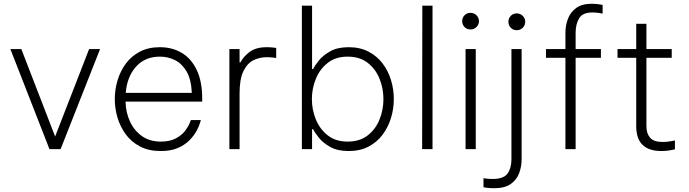

<svg xmlns="http://www.w3.org/2000/svg" viewBox="-20 -790 3651 1017"><path d="M242 0 35 -530H93L272 -67L452 -530H510L301 0Z M831 10Q768 10 722 -14Q676 -38 646.5 -78Q617 -118 602.5 -166.5Q588 -215 588 -265Q588 -315 602.5 -364Q617 -413 646.5 -453Q676 -493 721 -516.5Q766 -540 827 -540Q893 -540 943.5 -509.5Q994 -479 1022.5 -418.5Q1051 -358 1051 -268V-252H645Q646 -195 668.5 -146.5Q691 -98 732 -69Q773 -40 831 -40Q880 -40 911.5 -57Q943 -74 960 -96.5Q977 -119 984 -136.5Q991 -154 991 -154H1044Q1044 -154 1039 -137.5Q1034 -121 1021 -96.5Q1008 -72 984 -47.5Q960 -23 923 -6.5Q886 10 831 10ZM646 -298H996Q993 -369 968.5 -411Q944 -453 907 -471.5Q870 -490 827 -490Q748 -490 700.5 -437Q653 -384 646 -298Z M1195 0V-530H1249V-459H1253Q1270 -491 1303 -515.5Q1336 -540 1393 -540Q1413 -540 1428 -538Q1443 -536 1443 -536V-483Q1443 -483 1427 -485Q1411 -487 1393 -487Q1355 -487 1322.5 -471Q1290 -455 1269.5 -413.5Q1249 -372 1249 -295V0Z M1827 10Q1768 10 1729.5 -11.5Q1691 -33 1669 -60.5Q1647 -88 1638 -106H1633V0H1579V-760H1633V-424H1638Q1647 -442 1669 -469.5Q1691 -497 1729.5 -518.5Q1768 -540 1827 -540Q1887 -540 1932 -516.5Q1977 -493 2006.5 -454Q2036 -415 2051 -366Q2066 -317 2066 -265Q2066 -214 2051 -165Q2036 -116 2006.5 -76.5Q1977 -37 1932 -13.5Q1887 10 1827 10ZM1821 -40Q1886 -40 1928 -73Q1970 -106 1990.5 -157.5Q2011 -209 2011 -265Q2011 -321 1990.5 -372.5Q1970 -424 1928 -457Q1886 -490 1821 -490Q1758 -490 1716 -457Q1674 -424 1653 -372.5Q1632 -321 1632 -265Q1632 -209 1653 -157.5Q1674 -106 1716 -73Q1758 -40 1821 -40Z M2216 0 2217 -760H2271V0Z M2472 -634Q2453 -634 2440.5 -647Q2428 -660 2428 -678Q2428 -696 2440.5 -709Q2453 -722 2472 -722Q2491 -722 2504 -709Q2517 -696 2517 -678Q2517 -660 2504 -647Q2491 -634 2472 -634ZM2446 0V-530H2500V0Z M2717 -630Q2698 -630 2685.5 -643Q2673 -656 2673 -675Q2673 -693 2685.5 -706Q2698 -719 2717 -719Q2736 -719 2749 -706Q2762 -693 2762 -675Q2762 -656 2749 -643Q2736 -630 2717 -630ZM2597 207Q2575 207 2558 204.5Q2541 202 2541 202V154Q2541 154 2556 156Q2571 158 2589 158Q2648 158 2668.5 129Q2689 100 2689 53V-530H2743V53Q2743 92 2730 127Q2717 162 2685.5 184.5Q2654 207 2597 207Z M2975 0V-484H2872V-530H2975V-616Q2975 -656 2988.5 -691Q3002 -726 3032.5 -748Q3063 -770 3114 -770Q3137 -770 3154.5 -767Q3172 -764 3172 -764V-718Q3172 -718 3155 -721Q3138 -724 3118 -724Q3066 -724 3047.5 -693Q3029 -662 3029 -616V-530H3163V-484H3029V0Z M3484 10Q3350 10 3350 -121V-484H3251V-530H3350V-664H3404V-530H3538V-484H3404V-121Q3404 -83 3423.5 -60.5Q3443 -38 3490 -38Q3512 -38 3533.5 -42Q3555 -46 3555 -46V1Q3555 1 3533 5.5Q3511 10 3484 10Z"/></svg>

Font: Be Vietnam Pro ExtraLight
Style: Regular
Weight: 200
Designer: Lam Bao, Tony Le, Vietanh Nguyen
Foundry: Yellow Type Foundry
Version: Version 1.002; ttfautohint (v1.8.3)